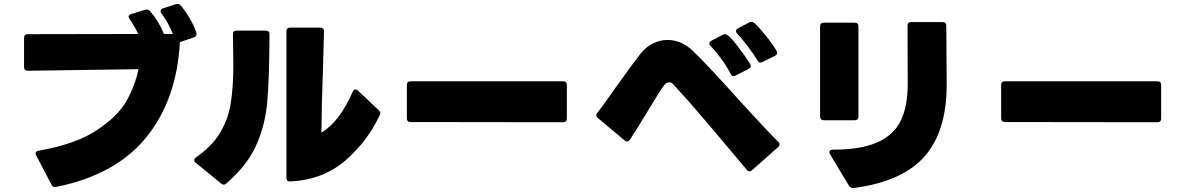

<svg xmlns="http://www.w3.org/2000/svg" viewBox="-20 -891 5960 966"><path d="M258 50Q245 50 239 38L162 -109Q159 -115 159 -119Q159 -131 175 -133Q360 -165 466.5 -235.5Q573 -306 616 -382.5Q659 -459 677 -543L120 -535Q101 -535 101 -554V-700Q101 -719 120 -719L676 -720Q655 -762 632 -795Q627 -802 627 -807Q627 -816 640 -820L710 -842L718 -843Q728 -843 735 -835Q778 -786 805 -720H850Q825 -780 792 -824Q788 -829 788 -835Q788 -845 800 -849L865 -870L873 -871Q883 -871 890 -863Q912 -837 934.5 -798.5Q957 -760 968 -727L969 -720Q969 -708 956 -703L885 -679Q870 -391 716.5 -201Q563 -11 264 49Z M1438 22Q1421 22 1421 3V-733Q1421 -752 1440 -752H1591Q1610 -752 1610 -733Q1609 -672 1605 -546Q1598 -362 1597 -224Q1687 -276 1755 -430Q1760 -441 1768 -441Q1775 -441 1781 -435L1885 -337Q1897 -326 1892 -315Q1829 -179 1716.5 -82.5Q1604 14 1440 22ZM957 -85Q957 -93 966 -99Q1045 -154 1086 -221Q1127 -288 1140.5 -368.5Q1154 -449 1154 -566Q1154 -608 1152 -718Q1152 -737 1170 -737H1317Q1336 -737 1336 -718Q1335 -493 1324.5 -376.5Q1314 -260 1268.5 -159Q1223 -58 1119 32Q1113 38 1106 38Q1100 38 1092 32L965 -72Q957 -78 957 -85Z M2027 -296V-463Q2027 -482 2046 -482H2813Q2832 -482 2832 -463V-295Q2832 -276 2813 -276L2046 -277Q2027 -277 2027 -296Z M3806 -576Q3797 -576 3791 -587Q3772 -619 3743 -657Q3714 -695 3689 -722Q3683 -728 3683 -735Q3683 -743 3694 -749L3749 -778Q3755 -781 3761 -781Q3769 -781 3776 -775Q3803 -749 3835.5 -708.5Q3868 -668 3887 -635Q3890 -631 3890 -625Q3890 -615 3879 -610L3816 -579Q3810 -576 3806 -576ZM3671 -508Q3662 -508 3656 -519Q3620 -590 3555 -660Q3549 -666 3549 -673Q3549 -680 3559 -686L3616 -716Q3622 -719 3628 -719Q3645 -719 3688 -663Q3731 -607 3754 -570Q3757 -564 3757 -559Q3757 -550 3746 -544L3681 -511Q3675 -508 3671 -508ZM3751 -29Q3743 -29 3737 -37L3691 -92Q3609 -190 3519 -295.5Q3429 -401 3369 -465Q3359 -477 3346 -477Q3334 -477 3323 -464Q3299 -433 3239 -332Q3181 -236 3149 -188Q3143 -179 3135 -179Q3128 -179 3122 -185L2988 -297Q2980 -303 2980 -311Q2980 -317 2986 -324Q3004 -346 3080 -454Q3170 -580 3206 -625Q3233 -657 3267.5 -673.5Q3302 -690 3338 -690Q3373 -690 3405.5 -676Q3438 -662 3465 -636Q3546 -558 3695 -391Q3825 -248 3895 -178Q3902 -172 3902 -164Q3902 -157 3895 -151L3764 -35Q3758 -29 3751 -29Z M4272 55Q4259 55 4251 43L4156 -115Q4153 -121 4153 -126Q4153 -131 4157.5 -134.5Q4162 -138 4170 -138Q4311 -138 4393.5 -174.5Q4476 -211 4511.5 -283Q4547 -355 4547 -470L4546 -761Q4546 -780 4565 -780H4722Q4741 -780 4741 -761L4743 -474Q4745 -234 4633 -105.5Q4521 23 4275 55ZM4106 -305V-758Q4106 -777 4125 -777H4280Q4299 -777 4299 -758V-305Q4299 -286 4280 -286H4125Q4106 -286 4106 -305Z M5017 -296V-463Q5017 -482 5036 -482H5803Q5822 -482 5822 -463V-295Q5822 -276 5803 -276L5036 -277Q5017 -277 5017 -296Z"/></svg>

Font: LINE Seed JP_TTF ExtraBold
Style: Regular
Weight: 800
Designer: LY Corporation & Fontrix & Fontworks
Version: Version 1.015